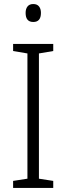

<svg xmlns="http://www.w3.org/2000/svg" viewBox="-20 -932 329 952"><path d="M244 0H45V-35L116 -46V-667L45 -679V-714H244V-679L173 -667V-46L244 -35ZM145 -912Q164 -912 173.5 -900Q183 -888 183 -868Q183 -823 145 -823Q107 -823 107 -868Q107 -888 116.5 -900Q126 -912 145 -912Z"/></svg>

Font: Noto Sans Lao Looped SemiCondensed Light
Style: Regular
Weight: 300
Width: 4
Designer: Mark Frömberg, Ben Mitchell
Foundry: The Fontpad Ltd
Version: Version 1.002; ttfautohint (v1.8.4.7-5d5b)